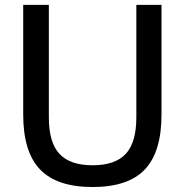

<svg xmlns="http://www.w3.org/2000/svg" viewBox="-20 -760 760 790"><path d="M75.5 -288V-740H181V-277Q181 -174 224.5 -127Q268 -80 361 -80Q454 -80 497.5 -127Q541 -174 541 -277V-740H644.5V-288Q644.5 -135 576 -62.8Q507.5 9.5 361 9.5Q214 9.5 144.8 -62.8Q75.5 -135 75.5 -288Z"/></svg>

Font: Encode Sans Medium
Style: Regular
Weight: 500
Designer: Multiple Designers
Foundry: Impallari Type
Version: Version 2.000